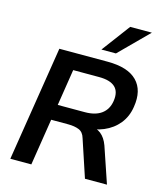

<svg xmlns="http://www.w3.org/2000/svg" viewBox="-134 -1038 970 1138"><g transform="rotate(15 351.0 -469.5)"><path d="M38 0 150 -705H446Q571 -705 627 -648Q683 -591 666 -487Q657 -426 621.5 -382Q586 -338 530.5 -314.5Q475 -291 405 -291L410 -310H441Q483 -310 511.5 -287.5Q540 -265 556 -221L631 0H496L420 -229Q410 -264 383 -275Q356 -286 316 -286H212L167 0ZM227 -381H393Q458 -381 495.5 -409Q533 -437 541 -489Q550 -547 519.5 -575.5Q489 -604 421 -604H262ZM392 -765 522 -939H655L481 -765Z"/></g></svg>

Font: Mulish ExtraLight
Style: Italic
Weight: 200
Italic angle: -9°
Designer: Vernon Adams
Foundry: Vernon Adams
Version: Version 3.603